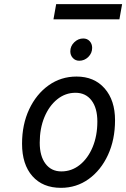

<svg xmlns="http://www.w3.org/2000/svg" viewBox="-20 -891 607 923"><path d="M273 12Q185.5 12 135.8 -44.2Q86 -100.5 86 -200Q86 -292.5 120.2 -365.5Q154.5 -438.5 213.8 -480.8Q273 -523 348 -523Q433 -523 483 -466Q533 -409 533 -313Q533 -219.5 499 -146Q465 -72.5 406.2 -30.2Q347.5 12 273 12ZM275 -67Q324.5 -67 363.8 -98.5Q403 -130 425.5 -184.2Q448 -238.5 448 -307Q448 -371.5 420 -408.2Q392 -445 343 -445Q294 -445 255 -413.5Q216 -382 193.5 -327.8Q171 -273.5 171 -205Q171 -140.5 198.8 -103.8Q226.5 -67 275 -67ZM361 -599Q342.5 -599 330.2 -612.2Q318 -625.5 318 -644Q318 -669.5 337 -687.8Q356 -706 380 -706Q399.5 -706 411.2 -693Q423 -680 423 -661Q423 -635.5 404.5 -617.2Q386 -599 361 -599ZM237 -798 250 -871H567L554 -798Z"/></svg>

Font: Overpass
Style: Italic
Weight: 400
Italic angle: -10°
Designer: Delve Withrington, Dave Bailey, Thomas Jockin
Foundry: Delve Fonts LLC
Version: Version 4.000